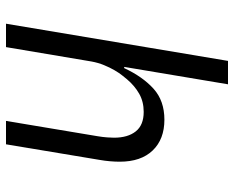

<svg xmlns="http://www.w3.org/2000/svg" viewBox="-90 -690 780 640"><g transform="rotate(90 300.0 -370.0)"><path d="M183 -740H261L203 -394H207Q236 -456 276 -492Q316 -528 379 -528Q444 -528 481.5 -489Q519 -450 519 -379Q519 -364 517.5 -346.5Q516 -329 513 -312L461 0H383L434 -305Q437 -323 438 -337.5Q439 -352 439 -360Q439 -406 418 -432.5Q397 -459 353 -459Q319 -459 292.5 -444Q266 -429 244 -403Q240 -398 231.5 -387.5Q223 -377 214 -361.5Q205 -346 197 -326.5Q189 -307 185 -285L137 0H59Z"/></g></svg>

Font: IBM Plex Mono
Style: Italic
Weight: 400
Italic angle: -9°
Monospace: yes
Designer: Mike Abbink, Paul van der Laan, Pieter van Rosmalen
Foundry: Bold Monday
Version: Version 2.3